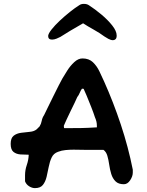

<svg xmlns="http://www.w3.org/2000/svg" viewBox="-20 -979 758 989"><path d="M160 -10Q145 -10 130 -19.5Q115 -29 109 -45V-76Q109 -103 118 -129Q127 -155 128 -182Q107 -182 85.5 -183.5Q64 -185 49.5 -196.5Q35 -208 35 -238Q35 -268 50.5 -280Q66 -292 89 -295Q112 -298 134 -300Q156 -302 169 -313L184 -328Q192 -341 195 -357Q198 -373 207 -386Q213 -399 226.5 -426Q240 -453 255 -484Q270 -515 283 -540Q296 -565 301 -574Q311 -591 326.5 -615.5Q342 -640 362.5 -659Q383 -678 405 -678Q438 -678 458.5 -658.5Q479 -639 492 -611.5Q505 -584 516 -560Q564 -453 602.5 -337Q641 -221 664 -105V-90Q664 -71 650.5 -50.5Q637 -30 618 -30Q590 -30 575 -45Q560 -60 553 -83Q546 -106 542.5 -131Q539 -156 533 -176.5Q527 -197 513 -207H425Q410 -207 393 -207.5Q376 -208 359 -208Q338 -208 317.5 -206Q297 -204 279 -197Q256 -189 246 -167.5Q236 -146 231 -119.5Q226 -93 220 -68Q214 -43 201 -26.5Q188 -10 160 -10ZM312 -319H337Q371 -319 400.5 -319.5Q430 -320 479 -323V-332Q479 -343 476.5 -353.5Q474 -364 469 -375Q462 -397 450 -427.5Q438 -458 427 -484.5Q416 -511 411 -521Q410 -522 405 -522H402Q395 -512 390.5 -500.5Q386 -489 378 -479Q374 -469 364.5 -449.5Q355 -430 344 -407.5Q333 -385 323.5 -364.5Q314 -344 309 -332V-327Q309 -319 312 -319ZM562 -772Q551 -772 538 -779Q525 -786 518 -791Q494 -809 462.5 -826.5Q431 -844 408 -859Q369 -837 341 -820Q313 -803 291 -789Q284 -785 271.5 -780Q259 -775 248 -775Q228 -775 228 -794Q229 -806 245.5 -827Q262 -848 287.5 -872Q313 -896 340 -917.5Q367 -939 388 -952Q397 -959 412 -959Q428 -959 438 -952Q469 -932 502 -904.5Q535 -877 558 -848Q581 -819 581 -796Q581 -783 575.5 -777.5Q570 -772 562 -772Z"/></svg>

Font: Fuzzy Bubbles
Style: Bold
Weight: 700
Designer: Robert E. Leuschke
Foundry: Robert E. Leuschke
Version: Version 1.010; ttfautohint (v1.8.3)